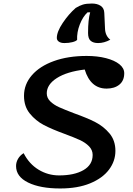

<svg xmlns="http://www.w3.org/2000/svg" viewBox="-20 -1043 756 1088"><path d="M71 -102Q71 -124 82.5 -143.5Q94 -163 114 -175Q145 -114 198.5 -81.5Q252 -49 315 -49Q401 -49 453 -79Q505 -109 505 -165Q505 -193 484.5 -214Q464 -235 432.5 -249.5Q401 -264 347 -284Q273 -311 227.5 -335Q182 -359 149 -399.5Q116 -440 116 -500Q116 -565 160.5 -616.5Q205 -668 285.5 -697Q366 -726 471 -726Q532 -726 580.5 -713.5Q629 -701 656.5 -679Q684 -657 684 -628Q684 -586 656.5 -563.5Q629 -541 584 -541Q493 -541 460 -649Q359 -637 302 -600.5Q245 -564 245 -514Q245 -488 265 -468.5Q285 -449 315 -435.5Q345 -422 400 -401Q473 -375 520 -351Q567 -327 600.5 -287Q634 -247 634 -188Q634 -130 597.5 -81.5Q561 -33 490.5 -4Q420 25 321 25Q208 25 139.5 -8.5Q71 -42 71 -102ZM501 -1023Q531 -1023 550.5 -1010Q570 -997 571 -970L575 -883Q576 -840 605 -818Q570 -799 536 -799Q509 -799 494 -811.5Q479 -824 479 -856Q479 -932 491 -973H476Q449 -948 432 -904Q415 -860 417 -817Q410 -809 389.5 -804Q369 -799 345 -799Q325 -799 313.5 -807Q302 -815 302 -828Q302 -863 335.5 -913Q369 -963 409 -998Q430 -1011 449.5 -1017Q469 -1023 501 -1023Z"/></svg>

Font: Lemonada
Style: Regular
Weight: 400
Designer: Mohamed Gaber (Arabic) Eduardo Tunni (Latin)
Foundry: Kief Type Foundry
Version: Version 3.006